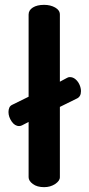

<svg xmlns="http://www.w3.org/2000/svg" viewBox="-20 -772 368 792"><path d="M162 0Q133 0 115.5 -13Q98 -26 98 -41V-269L71 -255Q65 -252 59 -252Q41 -252 28 -271Q15 -290 15 -310Q15 -320 18.5 -328Q22 -336 31 -340L98 -373V-712Q98 -730 115.5 -741Q133 -752 162 -752Q188 -752 207.5 -741Q227 -730 227 -712V-435L257 -451Q262 -454 268 -454Q281 -454 291.5 -445Q302 -436 308 -422.5Q314 -409 314 -396Q314 -374 298 -366L227 -331V-41Q227 -26 207.5 -13Q188 0 162 0Z"/></svg>

Font: Dosis ExtraLight
Style: Bold
Weight: 700
Version: Version 3.001; ttfautohint (v1.8.2)